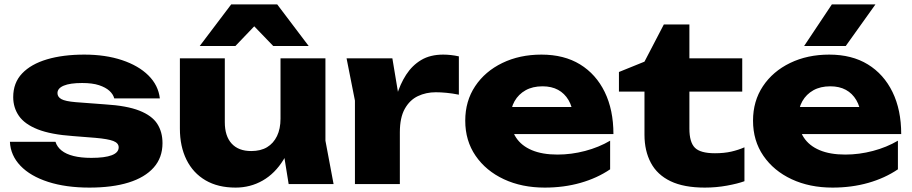

<svg xmlns="http://www.w3.org/2000/svg" viewBox="-20 -836 4144 872"><path d="M718 -186Q718 -120 678 -75Q638 -30 564 -7Q490 16 386 16Q279 16 198.5 -10Q118 -36 73 -83Q28 -130 25 -192H232Q239 -169 259.5 -152.5Q280 -136 314 -127.5Q348 -119 395 -119Q456 -119 487.5 -131Q519 -143 519 -167Q519 -186 495 -195.5Q471 -205 413 -210L312 -218Q211 -225 151.5 -248.5Q92 -272 66 -309.5Q40 -347 40 -395Q40 -460 80.5 -502.5Q121 -545 193.5 -566.5Q266 -588 363 -588Q459 -588 534 -563Q609 -538 654 -493.5Q699 -449 706 -389H499Q494 -408 477 -423.5Q460 -439 430 -449Q400 -459 353 -459Q298 -459 269.5 -447Q241 -435 241 -413Q241 -396 258.5 -386Q276 -376 324 -372L457 -362Q556 -356 613 -333.5Q670 -311 694 -274Q718 -237 718 -186Z M1050 16Q970 16 913.5 -17Q857 -50 827 -110.5Q797 -171 797 -252V-571H1001V-281Q1001 -218 1032 -184Q1063 -150 1121 -150Q1164 -150 1193 -167.5Q1222 -185 1238 -218Q1254 -251 1254 -297L1317 -264Q1306 -173 1267.5 -110.5Q1229 -48 1173 -16Q1117 16 1050 16ZM1291 0 1254 -229V-571H1458V-197L1495 0ZM1030 -816H1239L1382 -627H1221L1087 -766H1182L1049 -627H887Z M1554 -571H1762L1796 -367V0H1592V-379ZM2064 -580V-406Q2034 -412 2007.5 -414.5Q1981 -417 1959 -417Q1915 -417 1878 -399.5Q1841 -382 1818.5 -342Q1796 -302 1796 -235L1757 -283Q1765 -345 1781 -399.5Q1797 -454 1824.5 -496.5Q1852 -539 1893 -563.5Q1934 -588 1993 -588Q2010 -588 2028 -586Q2046 -584 2064 -580Z M2454 16Q2350 16 2268.5 -22Q2187 -60 2140 -128.5Q2093 -197 2093 -288Q2093 -377 2138 -444.5Q2183 -512 2261.5 -550Q2340 -588 2439 -588Q2542 -588 2614.5 -543.5Q2687 -499 2726.5 -418Q2766 -337 2766 -227H2258V-350H2651L2584 -307Q2580 -351 2562 -381.5Q2544 -412 2514.5 -428Q2485 -444 2444 -444Q2399 -444 2367 -426Q2335 -408 2317 -376.5Q2299 -345 2299 -303Q2299 -249 2323.5 -211.5Q2348 -174 2395.5 -154Q2443 -134 2512 -134Q2575 -134 2637.5 -150.5Q2700 -167 2751 -197V-67Q2692 -27 2616.5 -5.5Q2541 16 2454 16Z M2791 -420V-509L2907 -556L2995 -725H3111V-571H3351V-420H3111V-252Q3111 -190 3136 -165Q3161 -140 3227 -140Q3269 -140 3301.5 -147.5Q3334 -155 3361 -167V-13Q3331 -2 3282 7Q3233 16 3181 16Q3086 16 3025.5 -13Q2965 -42 2936 -96.5Q2907 -151 2907 -224V-420Z M3761 16Q3657 16 3575.5 -22Q3494 -60 3447 -128.5Q3400 -197 3400 -288Q3400 -377 3445 -444.5Q3490 -512 3568.5 -550Q3647 -588 3746 -588Q3849 -588 3921.5 -543.5Q3994 -499 4033.5 -418Q4073 -337 4073 -227H3565V-350H3958L3891 -307Q3887 -351 3869 -381.5Q3851 -412 3821.5 -428Q3792 -444 3751 -444Q3706 -444 3674 -426Q3642 -408 3624 -376.5Q3606 -345 3606 -303Q3606 -249 3630.5 -211.5Q3655 -174 3702.5 -154Q3750 -134 3819 -134Q3882 -134 3944.5 -150.5Q4007 -167 4058 -197V-67Q3999 -27 3923.5 -5.5Q3848 16 3761 16ZM3758 -816H3956L3821 -627H3632Z"/></svg>

Font: Unbounded
Style: Bold
Weight: 700
Designer: Luke Prowse, Jean-Baptiste Morizot, Fátima Lázaro, Florian Runge
Foundry: NaN
Version: Version 1.700